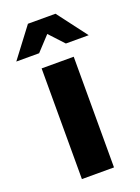

<svg xmlns="http://www.w3.org/2000/svg" viewBox="-169 -814 639 877"><g transform="rotate(-20 150.0 -375.5)"><path d="M72 -538H228V0H72ZM215 -607 150 -677 85 -607H-26L83 -751H217L326 -607Z"/></g></svg>

Font: CMG Sans
Style: Bold
Weight: 700
Designer: Julieta Ulanovsky
Foundry: Julieta Ulanovsky
Version: Version 7.200